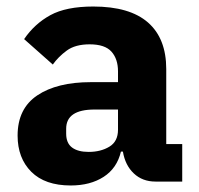

<svg xmlns="http://www.w3.org/2000/svg" viewBox="-20 -557 609 589"><path d="M457 0Q417 0 390.5 -25Q364 -50 357 -92H351Q339 -41 298 -14.5Q257 12 197 12Q118 12 76 -30Q34 -72 34 -141Q34 -224 94.5 -264.5Q155 -305 259 -305H342V-338Q342 -376 322 -398.5Q302 -421 255 -421Q211 -421 185 -402Q159 -383 142 -359L54 -437Q86 -484 134.5 -510.5Q183 -537 266 -537Q378 -537 434 -488Q490 -439 490 -345V-115H539V0ZM252 -91Q289 -91 315.5 -107Q342 -123 342 -159V-221H270Q183 -221 183 -162V-147Q183 -118 201 -104.5Q219 -91 252 -91Z"/></svg>

Font: IBM Plex Sans Devanagari
Style: Bold
Weight: 700
Designer: Mike Abbink, Paul van der Laan, Pieter van Rosmalen, Erin McLaughlin
Foundry: Bold Monday
Version: Version 1.1